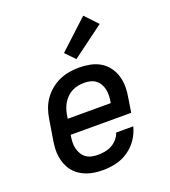

<svg xmlns="http://www.w3.org/2000/svg" viewBox="-143 -889 886 1002"><g transform="rotate(-20 300.0 -388.5)"><path d="M259 8Q235 8 212 5Q189 2 167.5 -6Q146 -14 128 -26.5Q110 -39 96.5 -56Q83 -73 74.5 -94Q66 -115 62.5 -137.5Q59 -160 60.5 -184Q62 -208 66 -231L84 -341Q88 -368 97.5 -394.5Q107 -421 124 -445Q141 -469 164 -487.5Q187 -506 213 -517.5Q239 -529 267 -533.5Q295 -538 321 -538Q352 -538 382.5 -532Q413 -526 438 -511Q463 -496 480.5 -472.5Q498 -449 506.5 -420.5Q515 -392 515 -361Q515 -330 509 -299L497 -223H161L160 -217Q157 -200 156.5 -182Q156 -164 160 -148Q164 -132 172.5 -117.5Q181 -103 194 -93.5Q207 -84 224 -80Q241 -76 259 -76Q278 -76 298 -79.5Q318 -83 336 -92.5Q354 -102 368 -118Q382 -134 388 -153H483Q474 -117 452.5 -85Q431 -53 399 -31Q367 -9 330.5 -0.5Q294 8 259 8ZM175 -307H414L415 -313Q418 -330 418.5 -347.5Q419 -365 415.5 -381.5Q412 -398 404 -412Q396 -426 383 -436Q370 -446 353.5 -450Q337 -454 320 -454Q303 -454 286 -451Q269 -448 253 -440Q237 -432 224 -419.5Q211 -407 201.5 -392Q192 -377 186.5 -360.5Q181 -344 178 -327ZM324 -584 274 -636 435 -785 501 -715Z"/></g></svg>

Font: Iosevka Curly Slab MdExObl
Style: Regular
Weight: 500
Width: 7
Italic angle: -9°
Monospace: yes
Designer: Belleve Invis
Foundry: Belleve Invis
Version: Version 11.1.0; ttfautohint (v1.8.3)